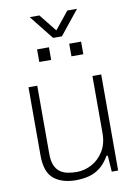

<svg xmlns="http://www.w3.org/2000/svg" viewBox="-98 -960 734 1035"><g transform="rotate(-10 269.0 -442.5)"><path d="M232 12Q157 12 112 -24.5Q67 -61 67 -153V-526H115V-153Q115 -115 125 -91Q135 -67 152.5 -54Q170 -41 193.5 -36Q217 -31 244 -31Q287 -31 326.5 -52Q366 -73 391.5 -114Q417 -155 417 -213V-526H465V0H430L424 -89H417Q393 -48 364 -26Q335 -4 301.5 4Q268 12 232 12ZM148 -650V-719H213V-650ZM324 -650V-719H389V-650ZM139 -897H192L283 -783H253L345 -897H398L292 -765H244Z"/></g></svg>

Font: Archivo Thin
Style: Regular
Weight: 250
Designer: Hector Gatti
Foundry: Omnibus-Type
Version: Version 2.001